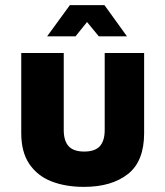

<svg xmlns="http://www.w3.org/2000/svg" viewBox="-20 -715 646 750"><path d="M308 15Q236 15 181 -6.5Q126 -28 94.5 -74.5Q63 -121 63 -195V-508H229V-207Q229 -165 248 -144Q267 -123 309 -123Q351 -123 370 -144Q389 -165 389 -207V-508H543V-195Q543 -85 479.5 -35Q416 15 308 15ZM164 -573 253 -695H388L476 -573H366L320 -629L275 -573Z"/></svg>

Font: Maven Pro ExtraBold
Style: Regular
Weight: 800
Designer: Joe Prince
Foundry: Joe Prince
Version: Version 2.100